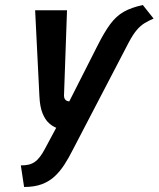

<svg xmlns="http://www.w3.org/2000/svg" viewBox="-20 -542 632 765"><path d="M592 -468 549 -522Q503 -512 473 -495Q443 -478 419 -445.5Q395 -413 367 -357L256 -138Q256 -138 252.5 -138.5Q249 -139 245 -141Q241 -143 238 -148Q235 -153 235 -161L247 -501H120L137 -159Q139 -116 149.5 -90.5Q160 -65 175 -51.5Q190 -38 204 -33L159 51Q149 70 139 83Q129 96 118 103.5Q107 111 94 114Q81 117 63 117L76 203Q117 203 146.5 192Q176 181 197.5 161Q219 141 236.5 114Q254 87 270 55L493 -373Q510 -405 525 -422.5Q540 -440 556.5 -450Q573 -460 592 -468Z"/></svg>

Font: Advent Pro
Style: Bold Italic
Weight: 700
Italic angle: -12°
Designer: VivaRado, Andreas Kalpakidis
Foundry: VivaRado, Andreas Kalpakidis
Version: Version 3.000